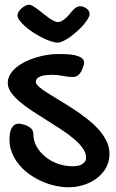

<svg xmlns="http://www.w3.org/2000/svg" viewBox="-20 -773 498 821"><path d="M122.6 -200.2Q122.6 -170.9 137 -145.8Q151.4 -120.6 174.8 -101.8Q198.2 -83 228.5 -72.5Q258.8 -62 290.5 -62Q300.3 -62 310.5 -63.7Q320.8 -65.4 329.1 -69.8Q337.4 -74.2 342.8 -81.3Q348.1 -88.4 348.1 -99.1Q348.1 -119.6 333.7 -139.6Q319.3 -159.7 295.9 -179.4Q272.5 -199.2 242.2 -219Q211.9 -238.8 180.7 -258.3Q149.4 -277.8 119.1 -297.6Q88.9 -317.4 65.4 -337.2Q42 -356.9 27.6 -377.2Q13.2 -397.5 13.2 -418Q13.2 -437.5 23.2 -454.3Q33.2 -471.2 49.8 -484.9Q66.4 -498.5 88.4 -509.3Q110.4 -520 134.3 -527.3Q158.2 -534.7 182.4 -538.3Q206.5 -542 228.5 -542Q244.6 -542 263.9 -541.3Q283.2 -540.5 300 -536.9Q316.9 -533.2 328.1 -525.9Q339.4 -518.6 339.4 -504.9Q339.4 -500.5 337.9 -493.9Q336.4 -487.3 329.6 -472.2Q322.8 -458 313.7 -450.9Q304.7 -443.8 290.5 -443.8Q270.5 -443.8 248.3 -448.5Q226.1 -453.1 203.6 -453.1Q191.4 -453.1 179 -451.9Q166.5 -450.7 156.2 -447.5Q146 -444.3 139.6 -438.2Q133.3 -432.1 133.3 -422.9Q133.3 -413.6 146.7 -401.9Q160.2 -390.1 182.4 -376Q204.6 -361.8 232.9 -345Q261.2 -328.1 290.8 -308.8Q320.3 -289.6 348.6 -267.8Q377 -246.1 399.2 -221.9Q421.4 -197.8 434.8 -170.9Q448.2 -144 448.2 -115.2Q448.2 -80.1 432.1 -53.2Q416 -26.4 390.6 -8.3Q365.2 9.8 334.5 18.8Q303.7 27.8 274.4 27.8Q244.6 27.8 214.1 20.8Q183.6 13.7 155.3 0.7Q127 -12.2 102.3 -30.5Q77.6 -48.8 59.6 -71.5Q41.5 -94.2 31 -120.6Q20.5 -147 20.5 -175.8Q20.5 -188 22.2 -200.4Q23.9 -212.9 28.3 -222.4Q32.7 -231.9 40.5 -238Q48.3 -244.1 60.5 -244.1Q64.5 -244.1 69.3 -243.4Q74.2 -242.7 86.4 -238.8Q100.6 -234.4 111.6 -224.9Q122.6 -215.3 122.6 -200.2ZM289.6 -727.1Q296.9 -735.8 305.2 -741Q313.5 -746.1 322.8 -746.1Q330.6 -746.1 337.9 -743.4Q345.2 -740.7 350.8 -736.1Q356.4 -731.4 359.9 -725.6Q363.3 -719.7 363.3 -713.9Q363.3 -705.1 355.7 -692.4Q348.1 -679.7 336.2 -666Q324.2 -652.3 309.3 -638.9Q294.4 -625.5 279.3 -614.7Q264.2 -604 250.5 -597.4Q236.8 -590.8 227.5 -590.8Q213.9 -590.8 195.8 -596.9Q177.7 -603 158.7 -612.8Q139.6 -622.6 120.8 -635Q102.1 -647.5 87.4 -660.4Q72.8 -673.3 63.7 -685.5Q54.7 -697.8 54.7 -707Q54.7 -714.8 59.8 -723.1Q64.9 -731.4 72.8 -738Q80.6 -744.6 89.1 -748.8Q97.7 -752.9 104.5 -752.9Q111.3 -752.9 120.6 -747.3Q129.9 -741.7 140.9 -733.6Q151.9 -725.6 163.6 -715.8Q175.3 -706.1 186.8 -698Q198.2 -689.9 209 -684.3Q219.7 -678.7 228.5 -678.7Q236.3 -678.7 244.4 -683.3Q252.4 -688 260.5 -695.1Q268.6 -702.1 275.9 -710.7Q283.2 -719.2 289.6 -727.1Z"/></svg>

Font: Gochi Hand Cyrillic
Style: Regular
Weight: 400
Designer: Juan Pablo del Peral; Denis Ignatov
Foundry: Juan Pablo del Peral; Denis Ignatov
Version: Version 1.00 June 29, 2018, initial release